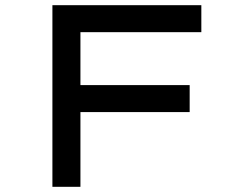

<svg xmlns="http://www.w3.org/2000/svg" viewBox="-20 -720 936 740"><path d="M182 0V-700H290V0ZM218 -288V-392H711V-288ZM232 -596V-700H756V-596Z"/></svg>

Font: Lexend Zetta
Style: Regular
Weight: 400
Designer: Bonnie Shaver-Troup, Thomas Jockin
Foundry: Lexend
Version: Version 1.007